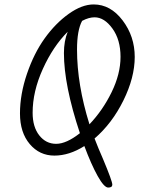

<svg xmlns="http://www.w3.org/2000/svg" viewBox="-20 -724 671 865"><path d="M406 -100Q422 -58 444 -8Q486 92 486 108Q486 121 467.5 121Q449 121 420 69Q391 17 360 -66Q292 -23 225 -23Q158 -23 114 -75Q70 -127 70 -213Q70 -299 101.5 -391.5Q133 -484 181.5 -551.5Q230 -619 289.5 -661.5Q349 -704 402 -704Q478 -704 532.5 -632Q587 -560 587 -467.5Q587 -375 536 -271.5Q485 -168 406 -100ZM406 -646Q380 -646 350 -630Q327 -588 327 -501Q327 -343 383 -164Q443 -227 483 -309Q523 -391 523 -468Q523 -545 486.5 -595.5Q450 -646 406 -646ZM340 -124Q268 -340 268 -485Q268 -539 285 -581Q219 -515 173 -413.5Q127 -312 127 -216Q127 -152 157 -114Q187 -76 233 -76Q279 -76 340 -124Z"/></svg>

Font: Kalam Light
Style: Regular
Weight: 300
Version: Version 2.001;PS 1.0;hotconv 1.0.79;makeotf.lib2.5.61930; tt